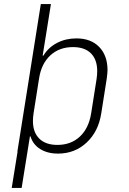

<svg xmlns="http://www.w3.org/2000/svg" viewBox="-20 -750 640 950"><path d="M512 -403Q512 -390 508 -360L481 -189Q467 -99 408.5 -44.5Q350 10 267 10Q215 10 179 -12.5Q143 -35 131 -75H128L116 0L87 180H38L67 0H66L182 -730H232L208 -580L191 -475H195Q219 -515 262 -537.5Q305 -560 358 -560Q430 -560 471 -517.5Q512 -475 512 -403ZM458 -360Q461 -380 461 -398Q461 -455 430 -486Q399 -517 341 -517Q273 -517 228.5 -475.5Q184 -434 173 -360L146 -189Q143 -170 143 -151Q143 -95 174.5 -64Q206 -33 264 -33Q331 -33 375 -74Q419 -115 431 -189Z"/></svg>

Font: JetBrains Mono Extra Light
Style: Italic
Weight: 200
Italic angle: -9°
Monospace: yes
Designer: Philipp Nurullin, Konstantin Bulenkov
Foundry: JetBrains
Version: 2.002